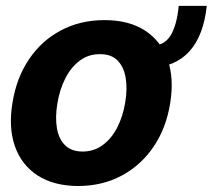

<svg xmlns="http://www.w3.org/2000/svg" viewBox="-20 -621 722 652"><path d="M492.2 -390.6 489.7 -464.8Q537.1 -464.8 558.8 -499.8Q580.6 -534.7 586.9 -601.1H682.1Q671.4 -500.5 623.8 -447.3Q576.2 -394 492.2 -390.6ZM245.6 10.7Q162.1 10.3 107.4 -25.4Q52.7 -61 30.5 -124.8Q8.3 -188.5 22.5 -272.9Q36.1 -356.9 78.6 -419.9Q121.1 -482.9 186.8 -517.8Q252.4 -552.7 335 -552.7Q418 -552.7 472.7 -517.1Q527.3 -481.4 549.6 -417.5Q571.8 -353.5 557.6 -268.6Q543.9 -185.1 501.2 -122.3Q458.5 -59.6 393.3 -24.7Q328.1 10.3 245.6 10.7ZM260.7 -106.4Q298.8 -106.4 328.6 -128.2Q358.4 -149.9 377.9 -187.7Q397.5 -225.6 405.3 -273.4Q413.1 -320.8 406.5 -357.9Q399.9 -395 378.4 -416.3Q356.9 -437.5 319.3 -437Q281.2 -437.5 251.5 -415.5Q221.7 -393.6 202.1 -355.5Q182.6 -317.4 174.8 -269.5Q167 -222.7 173.3 -185.5Q179.7 -148.4 201.4 -127.4Q223.1 -106.4 260.7 -106.4Z"/></svg>

Font: Inter Tight
Style: Bold Italic
Weight: 700
Italic angle: -9.39999°
Designer: Rasmus Andersson
Foundry: rsms
Version: Version 3.004